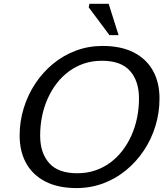

<svg xmlns="http://www.w3.org/2000/svg" viewBox="-20 -948 853 978"><path d="M184.5 -257.5Q184.5 -169 230.5 -117.2Q276.5 -65.5 373.5 -65.5Q422 -65.5 464 -79.5Q506 -93.5 541 -119.2Q576 -145 603.2 -180.2Q630.5 -215.5 649.5 -258Q668.5 -300.5 678.2 -348.2Q688 -396 688 -446.5Q688 -535 642.2 -586.8Q596.5 -638.5 499 -638.5Q450.5 -638.5 408.5 -624.5Q366.5 -610.5 331.5 -584.8Q296.5 -559 269.2 -523.8Q242 -488.5 223 -446Q204 -403.5 194.2 -355.8Q184.5 -308 184.5 -257.5ZM792.5 -446.5Q792.5 -374.5 772 -307Q751.5 -239.5 713.2 -182Q675 -124.5 622.5 -81.2Q570 -38 506 -14Q442 10 370 10Q276.5 10 211.8 -23Q147 -56 113.5 -116.2Q80 -176.5 80 -257.5Q80 -329.5 100.8 -397Q121.5 -464.5 159.5 -522Q197.5 -579.5 250 -622.8Q302.5 -666 366.5 -690Q430.5 -714 502.5 -714Q596.5 -714 661 -681Q725.5 -648 759 -588Q792.5 -528 792.5 -446.5ZM584 -769H537.5L432 -910.5L435.5 -928.5H533.5Z"/></svg>

Font: Newsreader 7pt
Style: Italic
Weight: 400
Italic angle: -17°
Designer: Hugues Gentile
Foundry: Production Type
Version: Version 1.003